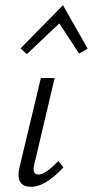

<svg xmlns="http://www.w3.org/2000/svg" viewBox="-20 -713 357 738"><path d="M222 -693 317 -526 284 -507 208 -623 83 -505 59 -527ZM100 5Q38 5 55 -70L137 -413H190L112 -82Q102 -42 128 -42Q154 -42 204 -94L224 -70Q154 5 100 5Z"/></svg>

Font: EauTestInfant Semilight
Style: Italic
Weight: 300
Italic angle: -12°
Designer: Christian Thalmann (Catharsis Fonts)
Version: Version 0.001;PS 000.001;hotconv 1.0.88;makeotf.lib2.5.64775